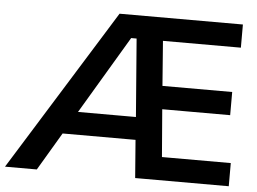

<svg xmlns="http://www.w3.org/2000/svg" viewBox="-71 -777 1128 842"><g transform="rotate(5 493.5 -356.0)"><path d="M965 -610H622L637 -413H944V-311H645L662 -102H965V0H553L540 -167H219L120 0H-20L422 -712H965ZM533 -267 506 -610H482L278 -267Z"/></g></svg>

Font: Muli-Bold
Style: Bold
Weight: 700
Version: Version 2.000